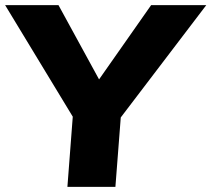

<svg xmlns="http://www.w3.org/2000/svg" viewBox="-48 -732 828 752"><path d="M425 -272 404 0H216L237 -275L-28 -712H181L340 -421L544 -712H760Z"/></svg>

Font: Muli Black
Style: Italic
Weight: 900
Italic angle: -4.541°
Designer: Vernon Adams
Foundry: Vernon Adams
Version: Version 2.001